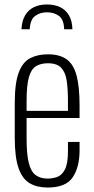

<svg xmlns="http://www.w3.org/2000/svg" viewBox="-20 -830 419 859"><path d="M193 9Q147 9 114 -9.5Q81 -28 63.5 -76.5Q46 -125 46 -214V-368Q46 -459 64 -506Q82 -553 115.5 -570Q149 -587 194 -587Q248 -587 279 -564Q310 -541 323 -490.5Q336 -440 336 -357V-302H99V-210Q99 -141 108.5 -102Q118 -63 139 -47Q160 -31 193 -31Q214 -31 235 -38Q256 -45 270 -71Q284 -97 284 -152V-195H336V-157Q336 -83 305.5 -37Q275 9 193 9ZM99 -334H284V-379Q284 -431 278.5 -468.5Q273 -506 254 -526.5Q235 -547 194 -547Q162 -547 140.5 -533.5Q119 -520 109 -483.5Q99 -447 99 -378ZM76 -699Q78 -737 92.5 -761.5Q107 -786 132 -798Q157 -810 190 -810Q224 -810 249 -798Q274 -786 288.5 -761.5Q303 -737 304 -699H267Q266 -742 244 -758.5Q222 -775 190 -775Q159 -775 137 -758.5Q115 -742 113 -699Z"/></svg>

Font: Oswald ExtraLight
Style: Regular
Weight: 250
Designer: Vernon Adams
Foundry: Vernon Adams
Version: Version 4.100; ttfautohint (v1.8.1.43-b0c9)